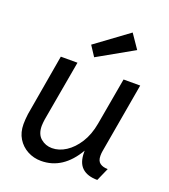

<svg xmlns="http://www.w3.org/2000/svg" viewBox="-140 -861 859 975"><g transform="rotate(20 289.5 -374.0)"><path d="M194 12Q154 12 120.5 -6Q87 -24 67 -56.5Q47 -89 47 -134Q47 -147 48 -160.5Q49 -174 51 -189L108 -520H198L140 -191Q139 -181 138 -173.5Q137 -166 137 -157Q137 -112 163 -90Q189 -68 224 -68Q262 -68 298.5 -91.5Q335 -115 363 -159Q391 -203 402 -265L447 -520H537L471 -141Q470 -136 469.5 -129.5Q469 -123 469 -116Q469 -88 485 -76.5Q501 -65 527 -65L496 5Q442 5 413.5 -21.5Q385 -48 385 -104V-113Q312 12 194 12ZM232 -630 409 -760 461 -684 268 -575Z"/></g></svg>

Font: ABeeZee
Style: Italic
Weight: 400
Italic angle: -10°
Designer: Anja Meiners
Foundry: Anja Meiners
Version: Version 1.003; ttfautohint (v1.8.3)